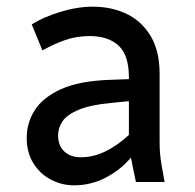

<svg xmlns="http://www.w3.org/2000/svg" viewBox="-20 -545 583 575"><path d="M60 -132Q60 -177 84 -215Q108 -253 163 -278Q218 -303 311 -306L366 -308V-314Q366 -380 335 -408.5Q304 -437 249 -437Q209 -437 175 -425Q141 -413 107 -394L75 -472Q110 -494 161 -509.5Q212 -525 258 -525Q315 -525 360 -503Q405 -481 431.5 -436.5Q458 -392 458 -325V-122Q458 -101 459.5 -83.5Q461 -66 465 -44L473 0H387L372 -73Q342 -37 297.5 -13.5Q253 10 202 10Q165 10 132.5 -7Q100 -24 80 -56Q60 -88 60 -132ZM154 -140Q154 -109 172.5 -91.5Q191 -74 222 -74Q260 -74 296.5 -92Q333 -110 366 -141V-242L315 -237Q250 -231 215 -216Q180 -201 167 -181.5Q154 -162 154 -140Z"/></svg>

Font: Radio Canada
Style: Regular
Weight: 400
Designer: Charles Daoud, Etienne Aubert Bonn, Alexandre Saumier Demers, Jacques Le Bailly
Foundry: Radio-Canada
Version: Version 2.104;gftools[0.9.28.dev5+ged2979d]